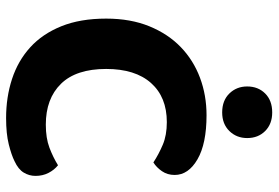

<svg xmlns="http://www.w3.org/2000/svg" viewBox="-158 -716 891 614"><g transform="rotate(90 287.0 -408.5)"><path d="M539 -522Q539 -499 527 -481.5Q515 -464 499 -454Q473 -471 442.5 -484Q412 -497 370 -497Q290 -497 245 -446.5Q200 -396 200 -303Q200 -207 247.5 -158.5Q295 -110 378 -110Q421 -110 451.5 -121.5Q482 -133 508 -149Q523 -137 532.5 -118.5Q542 -100 542 -77Q542 -57 531.5 -39.5Q521 -22 495 -10Q475 0 441 8.5Q407 17 357 17Q290 17 232 -2Q174 -21 131 -60Q88 -99 63.5 -159.5Q39 -220 39 -303Q39 -381 63.5 -441Q88 -501 130 -541.5Q172 -582 228 -603Q284 -624 348 -624Q439 -624 489 -595Q539 -566 539 -522ZM421 -754Q421 -720 398.5 -697Q376 -674 339 -674Q301 -674 278.5 -697Q256 -720 256 -754Q256 -789 278.5 -811.5Q301 -834 339 -834Q376 -834 398.5 -811.5Q421 -789 421 -754Z"/></g></svg>

Font: Baloo 2
Style: Bold
Weight: 700
Designer: Sarang Kulkarni and Ek Type
Foundry: Ek Type
Version: Version 1.640;hotconv 1.0.111;makeotfexe 2.5.65597; ttfautoh